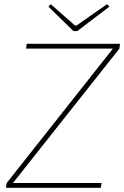

<svg xmlns="http://www.w3.org/2000/svg" viewBox="-20 -900 595 920"><path d="M332 -751 212 -868 223 -880 339 -778H347L493 -880L504 -868L350 -751ZM552 -667 42 -23H467L463 0H8L12 -23L521 -667H105L108 -690H555Z"/></svg>

Font: Ezarion Thin
Style: Italic
Weight: 250
Italic angle: -8°
Designer: Natanael Gama
Version: Version 1.001;PS 001.001;hotconv 1.0.70;makeotf.lib2.5.58329